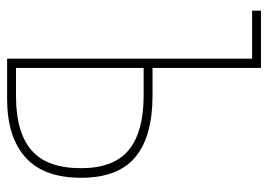

<svg xmlns="http://www.w3.org/2000/svg" viewBox="-127 -627 754 540"><g transform="rotate(90 250.0 -357.0)"><path d="M145 0V-689H10V-714H171V-409H248Q364 -409 422 -360.5Q480 -312 480 -208Q480 -103 422.5 -51.5Q365 0 258 0ZM171 -25H251Q352 -25 402.5 -68.5Q453 -112 453 -208Q453 -300 402 -342Q351 -384 248 -384H171Z"/></g></svg>

Font: Noto Sans Mono ExtraCondensed Thin
Style: Regular
Weight: 100
Width: 2
Designer: Monotype Design Team
Foundry: Monotype Imaging Inc.
Version: Version 2.014; ttfautohint (v1.8.4.7-5d5b)